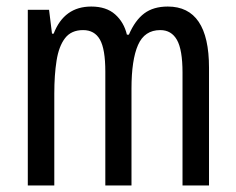

<svg xmlns="http://www.w3.org/2000/svg" viewBox="-20 -567 722 587"><path d="M493 -547Q619 -547 619 -360V0H538V-345Q538 -415 521 -445Q504 -475 470 -475Q422 -475 402 -429.5Q382 -384 382 -296V0H302V-348Q302 -417 285.5 -446Q269 -475 234 -475Q198 -475 179 -450.5Q160 -426 153 -382Q146 -338 146 -281V0H65V-537H130L139 -464H144Q176 -547 259 -547Q305 -547 332 -523Q359 -499 368 -461H374Q393 -505 421 -526Q449 -547 493 -547Z"/></svg>

Font: Noto Sans Lao ExtraCondensed
Style: Regular
Weight: 400
Width: 2
Designer: Monotype Design Team
Foundry: Monotype Imaging Inc.
Version: Version 2.004; ttfautohint (v1.8.4.7-5d5b)